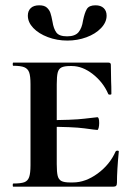

<svg xmlns="http://www.w3.org/2000/svg" viewBox="-20 -704 504 724"><path d="M30 -12Q59 -12 72 -17Q85 -22 90 -36.5Q95 -51 95 -81V-387Q95 -417 90 -431Q85 -445 71.5 -450.5Q58 -456 30 -456Q28 -456 28 -462Q28 -468 30 -468H388Q398 -468 398 -460L399 -398Q400 -379 400 -350Q400 -347 394.5 -347Q389 -347 388 -350Q369 -394 330 -424.5Q291 -455 251 -455H244Q222 -455 211.5 -449.5Q201 -444 197.5 -430Q194 -416 194 -386V-85Q194 -55 197.5 -41Q201 -27 211.5 -21.5Q222 -16 244 -16H255Q302 -16 348 -49.5Q394 -83 416 -133Q418 -136 423 -136Q428 -136 428 -133Q421 -61 421 -15Q421 -7 418 -3.5Q415 0 406 0H30Q28 0 28 -6Q28 -12 30 -12ZM150 -226V-251Q255 -251 298.5 -256.5Q342 -262 347 -262Q354 -262 354 -240Q354 -230 352 -222Q350 -214 347 -214Q342 -214 298.5 -220Q255 -226 150 -226ZM293 -626Q299 -656 307.5 -670Q316 -684 340 -684Q360 -684 371 -673.5Q382 -663 382 -645Q382 -620 361 -598Q340 -576 306 -563.5Q272 -551 234 -551Q195 -551 160.5 -564Q126 -577 105.5 -598.5Q85 -620 85 -645Q85 -663 96 -673.5Q107 -684 128 -684Q147 -684 156.5 -675.5Q166 -667 170 -655.5Q174 -644 178 -622Q182 -596 192.5 -581.5Q203 -567 233 -567Q263 -567 276 -582.5Q289 -598 293 -626Z"/></svg>

Font: Cormorant Unicase
Style: Bold
Weight: 700
Designer: Christian Thalmann (Catharsis Fonts)
Foundry: Catharsis Fonts
Version: Version 4.000